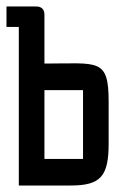

<svg xmlns="http://www.w3.org/2000/svg" viewBox="-58 -572 355 592"><path d="M0 -489V0H160C253 0 277 -29 277 -130V-258C277 -394 245 -376 79 -376V-527C79 -543 70 -552 54 -552H-38V-489ZM79 -294H198V-82H79Z"/></svg>

Font: Queering
Style: Regular
Weight: 400
Designer: Adam Naccarato
Foundry: adamnac
Version: Version 2.000;hotconv 1.0.109;makeotfexe 2.5.65596